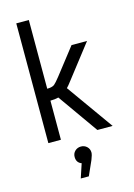

<svg xmlns="http://www.w3.org/2000/svg" viewBox="-133 -735 723 1033"><g transform="rotate(-15 229.0 -219.0)"><path d="M275.9 108.9Q275.9 121.1 265.1 147.9L229 229H184.1L210 150.9Q182.1 140.6 182.1 108.9Q182.1 88.9 195.8 75.9Q209.5 63 229 63Q248.5 63 262.2 75.9Q275.9 88.9 275.9 108.9ZM64.9 -667H134.8V-284.2Q161.6 -284.2 174.8 -293.9Q185.1 -302.2 208 -331.1L321.8 -477.1H408.2L266.1 -293.9Q246.6 -268.1 237.8 -259.8L422.9 0H337.9L180.2 -223.1Q160.6 -217.8 134.8 -217.8V0H64.9Z"/></g></svg>

Font: Gidolinya
Style: Regular
Weight: 400
Version: Version 1.0.3